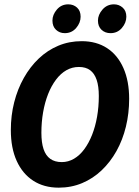

<svg xmlns="http://www.w3.org/2000/svg" viewBox="-20 -854 640 886"><path d="M251 12Q183 12 133.5 -20Q84 -52 57 -111.5Q30 -171 30 -254Q30 -321 45.5 -382Q61 -443 90 -494.5Q119 -546 159 -584Q199 -622 249 -643Q299 -664 357 -664Q425 -664 474 -632Q523 -600 549.5 -540Q576 -480 576 -398Q576 -331 561 -269.5Q546 -208 517.5 -157Q489 -106 449 -68Q409 -30 359 -9Q309 12 251 12ZM265 -106Q295 -106 321.5 -121.5Q348 -137 369 -165.5Q390 -194 405 -232Q420 -270 428 -315.5Q436 -361 436 -411Q436 -456 426 -485.5Q416 -515 396 -530Q376 -545 344 -545Q313 -545 286.5 -530Q260 -515 238.5 -486.5Q217 -458 202 -420Q187 -382 179 -336.5Q171 -291 171 -241Q171 -196 181 -166Q191 -136 212 -121Q233 -106 265 -106ZM279 -701Q255 -701 238.5 -716.5Q222 -732 222 -759Q222 -786 242.5 -810Q263 -834 295 -834Q319 -834 335.5 -819Q352 -804 352 -777Q352 -749 331.5 -725Q311 -701 279 -701ZM490 -701Q465 -701 448.5 -716.5Q432 -732 432 -759Q432 -786 453 -810Q474 -834 506 -834Q529 -834 546 -819Q563 -804 563 -777Q563 -749 542.5 -725Q522 -701 490 -701Z"/></svg>

Font: Source Code Pro ExtraLight
Style: Bold Italic
Weight: 700
Italic angle: -11°
Monospace: yes
Version: Version 1.016;hotconv 1.0.116;makeotfexe 2.5.65601